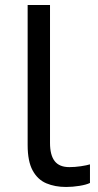

<svg xmlns="http://www.w3.org/2000/svg" viewBox="-20 -734 388 764"><path d="M243 10Q199 10 164.5 -4.5Q130 -19 110 -55.5Q90 -92 90 -157V-714H179V-165Q179 -117 197.5 -93Q216 -69 256 -69Q278 -69 301.5 -72.5Q325 -76 338 -80V-6Q324 1 296.5 5.5Q269 10 243 10Z"/></svg>

Font: umalayalam05
Style: Book
Weight: 400
Designer: Jelle Bosma - Monotype Design Team
Foundry: Monotype Imaging Inc.
Version: Version 2.003